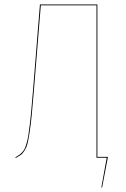

<svg xmlns="http://www.w3.org/2000/svg" viewBox="-20 -700 558 852"><path d="M412.1 -3.9H459L433.1 131.8H429.7L453.6 0H408.2V-676.3H161.1L130.4 -298.3Q124.5 -228.5 120.6 -187.7Q116.7 -147 111.3 -112.3Q106 -77.6 101.8 -61.8Q97.7 -45.9 88.9 -32Q80.1 -18.1 72.5 -12.7Q64.9 -7.3 49.3 1.5L48.8 -2.4Q59.6 -8.8 65.4 -12.7Q71.3 -16.6 78.6 -24.7Q85.9 -32.7 89.6 -40.5Q93.3 -48.3 98.1 -64.7Q103 -81.1 105.7 -99.4Q108.4 -117.7 112.3 -148.4Q116.2 -179.2 119.1 -213.6Q122.1 -248 126.5 -299.3L157.2 -680.2H412.1Z"/></svg>

Font: Fira Sans Compressed Four
Style: Regular
Weight: 100
Width: 1
Designer: Carrois Corporate & Edenspiekermann AG
Foundry: Carrois Corporate GbR & Edenspiekermann AG
Version: Version 4.203;PS 004.203;hotconv 1.0.88;makeotf.lib2.5.64775